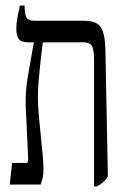

<svg xmlns="http://www.w3.org/2000/svg" viewBox="-20 -667 455 694"><path d="M15 0 24 -78H75Q81 -78 81.5 -87Q82 -96 81 -111L73 -281Q71 -334 80.5 -390Q90 -446 102 -512V-514H83Q57 -514 48 -526Q39 -538 39 -562Q39 -583 43.5 -606.5Q48 -630 52 -647H69V-644Q69 -620 74.5 -606Q80 -592 105 -592H284Q330 -592 345 -567.5Q360 -543 361 -486L370 -29Q357 -7 330 7H320V-448Q320 -478 314.5 -496Q309 -514 280 -514H135Q134 -506 131 -483.5Q128 -461 125 -431Q122 -401 119.5 -371Q117 -341 117 -317Q117 -290 120 -254Q123 -218 127 -180.5Q131 -143 134 -110Q137 -77 137 -56Q137 -37 134.5 -25.5Q132 -14 127 0Z"/></svg>

Font: Noto Serif Hebrew ExtraCondensed
Style: Regular
Weight: 400
Width: 2
Designer: Monotype Design Team
Foundry: Monotype Imaging Inc.
Version: Version 2.004; ttfautohint (v1.8.4.7-5d5b)